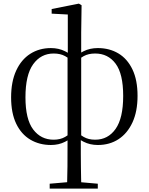

<svg xmlns="http://www.w3.org/2000/svg" viewBox="-20 -801 837 1080"><path d="M259.5 259.8V232.4L377.6 222.2H414.3L530.1 232.4V259.8ZM357 259.8Q359 198.4 359.5 133.8Q360 69.2 360 -22.1V-27.1V-485.7L361.4 -495.1V-719.4L270.6 -724.2V-750.2L423.6 -780.6L438.9 -771.6L436.7 -617.7V-489V-483V-30.1L434.5 -20.2Q434.5 30 434.6 68.8Q434.7 107.7 435.2 139.8Q435.7 171.9 436.2 200.5Q436.7 229.1 437.7 259.8ZM266.6 14.6Q201.4 14.6 150.6 -15.5Q99.7 -45.7 71.1 -105.3Q42.5 -165 42.5 -253.2Q42.5 -342 71.1 -404Q99.7 -466.1 150.4 -498.4Q201.2 -530.6 266.4 -530.6Q310.2 -530.6 345.5 -512.9Q380.8 -495.1 396.6 -476.3L398.6 -465.9L396.6 -451Q372.6 -470.7 346.2 -485.3Q319.8 -500 281.8 -500Q210.2 -500 166.7 -439.8Q123.2 -379.7 123.2 -253.6Q123.2 -130.2 166.7 -72.7Q210.2 -15.2 281.6 -15.2Q319.6 -15.2 346.1 -30.8Q372.6 -46.3 396.6 -65.2L399.2 -39.5H396.6Q380.8 -21.4 345.7 -3.4Q310.7 14.6 266.6 14.6ZM530.3 14.6Q486.3 14.6 450.7 -3.5Q415.2 -21.6 400.3 -39.5H397.7L400.3 -64.9Q424.4 -46.3 450.9 -30.8Q477.4 -15.2 515.2 -15.2Q587.5 -15.2 630.2 -75.8Q672.9 -136.3 672.9 -261.4Q672.9 -386 630.2 -443Q587.5 -500 515.4 -500Q477.4 -500 450.9 -485.3Q424.4 -470.7 400.3 -450.8L397.9 -466.1L400.3 -476.5Q415.2 -495.4 450.6 -513Q486.1 -530.6 530.3 -530.6Q595.6 -530.6 646 -500.5Q696.4 -470.3 725 -410.5Q753.7 -350.8 753.7 -261.8Q753.7 -174 725.1 -112.3Q696.6 -50.7 646.6 -18Q596.6 14.6 530.3 14.6Z"/></svg>

Font: Noto Serif KR
Style: Regular
Weight: 200
Designer: Ryoko NISHIZUKA 西塚涼子 (kana & ideographs); Frank Grießhammer (Latin, Greek & Cyrillic); Wenlong ZHANG 张文龙 (bopomofo); San
Foundry: Adobe
Version: Version 2.001;hotconv 1.1.0;makeotfexe 2.6.0